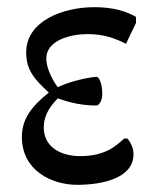

<svg xmlns="http://www.w3.org/2000/svg" viewBox="-20 -501 421 535"><path d="M141 -258C125 -279 109 -312 109 -338C109 -390 179 -406 224 -406C270 -406 301 -394 331 -379L359 -437V-454C332 -469 298 -481 243 -481C156 -481 53 -443 53 -355C53 -306 75 -281 116 -243C67 -204 41 -169 41 -119C41 -26 124 14 195 14C271 14 352 -7 352 -71C352 -88 345 -103 335 -115H326C301 -92 271 -66 203 -66C154 -66 102 -88 102 -146C102 -184 124 -209 141 -227C177 -214 211 -207 249 -207C256 -207 265 -221 265 -239C265 -268 256 -287 249 -287C213 -284 165 -270 141 -258Z"/></svg>

Font: STIX Two Math
Style: Regular
Weight: 400
Designer: Ross Mills, John Hudson & Paul Hanslow, Tiro Typeworks Ltd; with portions MicroPress Inc., with additions and correction
Foundry: Tiro Typeworks Ltd
Version: Version 2.02 b142